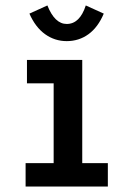

<svg xmlns="http://www.w3.org/2000/svg" viewBox="-20 -685 490 705"><path d="M74 0V-86H177V-379H79V-465H282V-86H376V0ZM295 -665 361 -635Q340 -585 305 -559.5Q270 -534 225 -534Q181 -534 145.5 -559.5Q110 -585 88 -635L154 -665Q181 -597 225 -597Q273 -597 295 -665Z"/></svg>

Font: Inconsolata SemiCondensed Bold
Style: Regular
Weight: 700
Width: 4
Monospace: yes
Designer: Raph Levien, Cyreal, Brenton Simpson
Foundry: Raph Levien, Cyreal, Google
Version: Version 3.001; ttfautohint (v1.8.2.53-6de2)